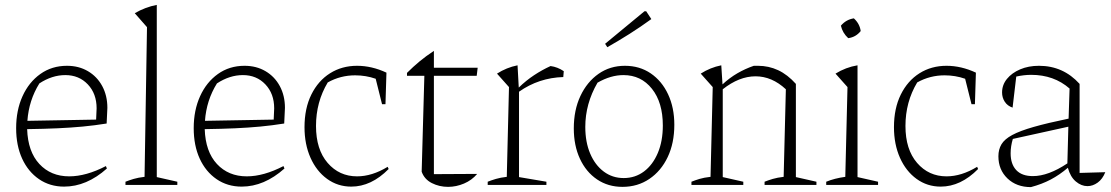

<svg xmlns="http://www.w3.org/2000/svg" viewBox="-20 -756 4543 785"><path d="M242 7Q184 7 139.5 -23.5Q95 -54 70.5 -107.5Q46 -161 46 -232Q46 -305 72 -362.5Q98 -420 145 -453.5Q192 -487 254 -487Q302 -487 339.5 -465Q377 -443 398 -404Q419 -365 419 -315L416 -251Q366 -243 318 -238.5Q270 -234 215.5 -231.5Q161 -229 91 -228Q94 -136 141 -85.5Q188 -35 263 -35Q332 -35 413 -77L417 -67Q334 7 242 7ZM141 -415Q98 -346 92 -262L373 -267L375 -313Q375 -373 339 -411Q303 -449 247 -449Q193 -449 141 -415Z M493 0V-13Q508 -19 526.5 -24.5Q545 -30 571 -33L581 -645L531 -702Q574 -727 621 -736V-32L705 -13V0Z M968 7Q910 7 865.5 -23.5Q821 -54 796.5 -107.5Q772 -161 772 -232Q772 -305 798 -362.5Q824 -420 871 -453.5Q918 -487 980 -487Q1028 -487 1065.5 -465Q1103 -443 1124 -404Q1145 -365 1145 -315L1142 -251Q1092 -243 1044 -238.5Q996 -234 941.5 -231.5Q887 -229 817 -228Q820 -136 867 -85.5Q914 -35 989 -35Q1058 -35 1139 -77L1143 -67Q1060 7 968 7ZM867 -415Q824 -346 818 -262L1099 -267L1101 -313Q1101 -373 1065 -411Q1029 -449 973 -449Q919 -449 867 -415Z M1416 7Q1361 7 1317.5 -24.5Q1274 -56 1249.5 -111Q1225 -166 1225 -236Q1225 -313 1253 -369.5Q1281 -426 1329.5 -456.5Q1378 -487 1440 -487Q1500 -487 1560 -459L1556 -330H1542L1516 -434Q1476 -448 1432 -448Q1372 -448 1320 -419Q1272 -339 1272 -241Q1272 -145 1319.5 -90Q1367 -35 1440 -35Q1501 -35 1565 -74L1569 -65Q1498 7 1416 7Z M1754 -548V-479H1933L1929 -446H1754V-44L1931 -45Q1909 -19 1877 -5.5Q1845 8 1812 8Q1776 8 1745.5 -7.5Q1715 -23 1704 -54L1715 -446H1644V-458Q1669 -483 1695.5 -505Q1722 -527 1754 -548Z M1974 0V-13Q1989 -19 2007.5 -24.5Q2026 -30 2052 -33L2061 -400L2012 -455Q2051 -480 2096 -489L2101 -398Q2131 -427 2163.5 -448.5Q2196 -470 2231 -486Q2260 -482 2285 -465L2283 -441Q2183 -438 2102 -381V-32L2214 -13V0Z M2525 8Q2466 8 2421 -22.5Q2376 -53 2351 -107Q2326 -161 2326 -231Q2326 -306 2353 -363.5Q2380 -421 2427 -454Q2474 -487 2535 -487Q2595 -487 2640.5 -456Q2686 -425 2711.5 -370.5Q2737 -316 2737 -246Q2737 -171 2710 -114Q2683 -57 2635 -24.5Q2587 8 2525 8ZM2530 -28Q2577 -28 2613 -55Q2649 -82 2669.5 -130.5Q2690 -179 2690 -243Q2690 -337 2645.5 -393Q2601 -449 2529 -449Q2477 -449 2423 -418Q2373 -332 2373 -237Q2373 -175 2393 -128Q2413 -81 2448.5 -54.5Q2484 -28 2530 -28ZM2463 -563 2454 -577 2615 -710H2622L2643 -678Q2599 -646 2554 -617.5Q2509 -589 2463 -563Z M2807 0V-13Q2822 -19 2840 -24.5Q2858 -30 2885 -33L2894 -400L2845 -455Q2884 -480 2929 -489L2934 -411Q2963 -438 2995 -456.5Q3027 -475 3062 -487Q3070 -487 3079 -487Q3123 -487 3161.5 -469Q3200 -451 3234 -413V-32L3318 -13V0H3106V-13Q3121 -19 3139.5 -24.5Q3158 -30 3184 -33L3193 -391Q3136 -444 3069 -444Q3002 -444 2935 -391V-32L3019 -13V0Z M3358 0V-13Q3375 -20 3394.5 -25Q3414 -30 3436 -33L3445 -400L3396 -455Q3438 -481 3486 -489V-32L3570 -13V0ZM3471 -681Q3495 -659 3499 -629Q3479 -604 3448 -600Q3425 -621 3418 -651Q3439 -676 3471 -681Z M3826 7Q3771 7 3727.5 -24.5Q3684 -56 3659.5 -111Q3635 -166 3635 -236Q3635 -313 3663 -369.5Q3691 -426 3739.5 -456.5Q3788 -487 3850 -487Q3910 -487 3970 -459L3966 -330H3952L3926 -434Q3886 -448 3842 -448Q3782 -448 3730 -419Q3682 -339 3682 -241Q3682 -145 3729.5 -90Q3777 -35 3850 -35Q3911 -35 3975 -74L3979 -65Q3908 7 3826 7Z M4195 9Q4136 9 4099 -26.5Q4062 -62 4062 -117Q4062 -145 4074.5 -166Q4087 -187 4118.5 -204Q4150 -221 4206 -237Q4262 -253 4349 -271L4353 -394Q4289 -450 4196 -450Q4167 -450 4135 -443L4120 -316Q4099 -323 4088 -340Q4077 -357 4077 -378Q4077 -409 4097 -433.5Q4117 -458 4151 -472.5Q4185 -487 4228 -487Q4327 -487 4394 -413V-49L4499 -52Q4488 -24 4468 -9.5Q4448 5 4426 5Q4401 5 4378.5 -14Q4356 -33 4346 -70Q4312 -41 4276 -22Q4240 -3 4195 9ZM4112 -129Q4112 -85 4135 -60.5Q4158 -36 4203 -36Q4266 -36 4344 -88L4348 -238L4121 -188Q4112 -158 4112 -129Z"/></svg>

Font: Piazzolla ExtraLight
Style: Regular
Weight: 200
Designer: Juan Pablo del Peral
Foundry: Huerta Tipografica
Version: Version 1.330